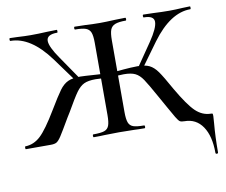

<svg xmlns="http://www.w3.org/2000/svg" viewBox="-71 -556 943 801"><g transform="rotate(-10 400.0 -155.5)"><path d="M292 -12Q324 -12 338.5 -17Q353 -22 358.5 -36.5Q364 -51 364 -81V-387Q364 -417 358.5 -431Q353 -445 338.5 -450.5Q324 -456 293 -456Q290 -456 290 -462Q290 -468 293 -468L338 -467Q376 -465 399 -465Q424 -465 464 -467L507 -468Q510 -468 510 -462Q510 -456 507 -456Q477 -456 462 -450Q447 -444 441.5 -429.5Q436 -415 436 -385V-81Q436 -51 441.5 -36.5Q447 -22 461.5 -17Q476 -12 507 -12Q510 -12 510 -6Q510 0 507 0Q479 0 463 -1L399 -2L338 -1Q321 0 292 0Q289 0 289 -6Q289 -12 292 -12ZM519 -246 591 -351Q627 -404 627 -430Q627 -456 584 -456Q581 -456 581 -462Q581 -468 584 -468L624 -467Q662 -465 695 -465Q718 -465 750 -467L781 -468Q783 -468 783 -462Q783 -456 781 -456Q696 -456 617 -349L537 -239ZM4 -12Q40 -13 68.5 -39.5Q97 -66 142 -141Q175 -196 191.5 -218.5Q208 -241 227.5 -250Q247 -259 280 -259Q292 -259 350 -255Q360 -255 386 -253L385 -235Q351 -237 341 -237Q309 -237 291.5 -228.5Q274 -220 258.5 -198.5Q243 -177 211 -121Q208 -115 198 -100Q166 -45 154.5 -27.5Q143 -10 134.5 -5Q126 0 110 0H4Q2 0 2 -6Q2 -12 4 -12ZM19 -456Q16 -456 16 -462Q16 -468 19 -468L50 -467Q82 -465 106 -465Q140 -465 176 -467L217 -468Q219 -468 219 -462Q219 -456 217 -456Q172 -456 172 -429Q172 -404 209 -351L281 -246L263 -239L183 -349Q104 -456 19 -456ZM614 -71 586 -121Q555 -177 540.5 -198.5Q526 -220 508.5 -228.5Q491 -237 460 -237Q451 -237 415 -235L414 -253Q447 -255 464 -257Q478 -258 492.5 -259Q507 -260 522 -260Q554 -260 572.5 -251Q591 -242 607 -219.5Q623 -197 654 -141Q697 -67 725 -40Q753 -13 788 -12Q796 -12 797 -10.5Q798 -9 798 0Q798 6 796 30Q791 85 791 152Q791 157 785.5 157Q780 157 780 152Q780 81 752.5 40.5Q725 0 676 0Q663 0 657 -3.5Q651 -7 640.5 -24.5Q630 -42 614 -71Z"/></g></svg>

Font: Cormorant SC Medium
Style: Regular
Weight: 500
Designer: Christian Thalmann (Catharsis Fonts)
Foundry: Catharsis Fonts
Version: Version 4.000